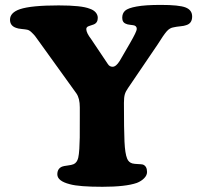

<svg xmlns="http://www.w3.org/2000/svg" viewBox="-20 -734 807 767"><path d="M458.5 -491.2 499 -561Q526.4 -608.4 526.4 -618.2Q526.4 -631.3 512.2 -633.3Q510.3 -633.8 499.3 -635Q488.3 -636.2 483.9 -638.7Q468.3 -644 468.3 -663.1Q468.3 -680.7 479.7 -691.2Q491.2 -701.7 525.9 -708Q560.5 -714.4 622.1 -714.4Q695.8 -714.4 721.7 -704.1Q747.6 -693.8 747.6 -668Q747.6 -640.1 723.1 -633.3Q715.8 -630.4 700 -628.9Q684.1 -627.4 674.3 -625Q658.2 -623 645.8 -608.6Q633.3 -594.2 609.9 -556.6L491.2 -381.8Q481.9 -368.7 478.5 -356.7Q475.1 -344.7 475.1 -323.2Q475.1 -215.8 477.3 -168.2Q479.5 -120.6 487.8 -100.6Q493.7 -85.4 508.8 -81.1Q517.1 -79.1 531 -78.6Q544.9 -78.1 550.8 -76.7Q567.4 -70.3 567.4 -46.9Q567.4 -33.7 555.9 -22Q544.4 -10.3 526.9 -3.4Q482.4 12.2 389.2 12.2Q295.9 12.2 259.3 2Q209 -10.7 209 -37.6Q209 -60.5 228 -68.4Q233.9 -70.8 250 -72.8Q266.1 -74.7 273.9 -78.1Q287.6 -84 292.5 -103.5Q295.4 -116.2 296.9 -139.4Q298.3 -162.6 298.6 -184.8Q298.8 -207 298.8 -266.6Q298.8 -291.5 298.8 -305.2Q298.8 -341.3 285.2 -360.8L137.2 -566.4Q126 -582.5 120.4 -589.6Q114.7 -596.7 105.7 -605.2Q96.7 -613.8 88.9 -615.2Q82.5 -616.7 66.9 -618.2Q51.3 -619.6 43.5 -623Q20 -631.3 20 -655.3Q20 -683.6 59.6 -697.3Q104.5 -712.4 214.4 -712.4Q306.2 -712.4 338.4 -699.2Q353.5 -694.3 362.1 -684.6Q370.6 -674.8 370.6 -662.6Q370.6 -642.6 354 -636.2Q352.1 -635.3 335.4 -629.9Q324.7 -626.5 324.7 -617.7Q324.7 -603 344.2 -577.6L410.6 -478.5Q417.5 -467.3 429.7 -467.3Q443.8 -467.3 458.5 -491.2Z"/></svg>

Font: Cooper*
Style: Bold
Weight: 700
Designer: Owen Earl
Foundry: indestructible type*
Version: Version 0.001